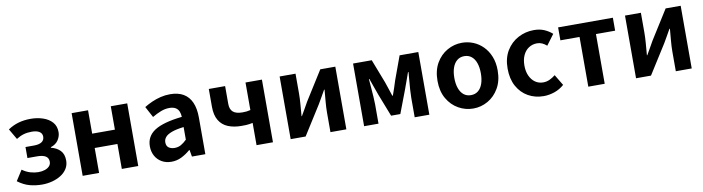

<svg xmlns="http://www.w3.org/2000/svg" viewBox="-28 -1125 6188 1689"><g transform="rotate(-10 3066.5 -280.5)"><path d="M250 13.8Q192.7 13.8 139.9 -0.3Q87.1 -14.3 34 -53.9L93.2 -146.7Q128.3 -121.1 165.7 -110.3Q203.1 -99.6 235.8 -99.6Q268.6 -99.6 294.4 -108.3Q320.1 -117.1 335 -133.3Q349.9 -149.5 349.9 -172.6Q349.9 -206.7 324 -222.5Q298.2 -238.4 248 -238.4H161.9V-336.9H237.6Q284.2 -336.9 307.8 -353.3Q331.3 -369.6 331.3 -399.9Q331.3 -429.5 306.9 -444.8Q282.4 -460.2 238.9 -460.2Q198.7 -460.2 166 -450.7Q133.4 -441.1 100.4 -420L45.3 -514.7Q89.2 -544.6 139.8 -559.1Q190.4 -573.5 248.2 -573.5Q306.9 -573.5 357.9 -556.6Q408.9 -539.6 440.1 -505Q471.3 -470.3 471.3 -415.9Q471.3 -379.9 449.5 -345.8Q427.7 -311.7 381.3 -296.8V-291.8Q432.5 -279.3 463.2 -247.4Q493.9 -215.6 493.9 -158.2Q493.9 -117.1 473.5 -84.9Q453 -52.6 418.3 -30.9Q383.6 -9.2 340.1 2.3Q296.5 13.8 250 13.8Z M613.3 0V-559.8H760V-350.9H963V-559.8H1109.8V0H963V-222.8H760V0Z M1405.4 13.8Q1355.9 13.8 1318.6 -7.9Q1281.4 -29.5 1260.8 -67.2Q1240.2 -105 1240.2 -152.6Q1240.2 -242.2 1316.9 -291.6Q1393.7 -341 1562.3 -359.4Q1561.2 -386.8 1552.1 -408.6Q1543 -430.4 1522.4 -442.9Q1501.8 -455.5 1467.1 -455.5Q1428.3 -455.5 1390.3 -440.5Q1352.3 -425.6 1313 -402.4L1260.7 -500.1Q1294.1 -520.7 1331.2 -537.1Q1368.3 -553.4 1409.3 -563.5Q1450.3 -573.5 1494.1 -573.5Q1565.4 -573.5 1613 -545.7Q1660.6 -517.8 1684.9 -463Q1709.1 -408.3 1709.1 -327V0H1589.4L1578.9 -59.9H1574.4Q1538.3 -28.4 1496 -7.3Q1453.8 13.8 1405.4 13.8ZM1453.7 -101.1Q1485.1 -101.1 1510.6 -115.4Q1536.1 -129.7 1562.3 -155.8V-268.4Q1494.4 -260.3 1454.2 -245.2Q1414 -230.1 1397.1 -209.7Q1380.1 -189.3 1380.1 -163.8Q1380.1 -130.8 1400.7 -116Q1421.3 -101.1 1453.7 -101.1Z M2166.5 0V-198.9Q2150.8 -195.7 2136.7 -193.5Q2122.7 -191.2 2106.2 -190.5Q2089.7 -189.8 2065.2 -189.8Q1997.8 -189.8 1946.5 -210.8Q1895.1 -231.8 1866.9 -278.6Q1838.6 -325.3 1838.6 -400.5V-559.8H1984.4V-400.5Q1984.4 -352.4 2010.9 -329Q2037.4 -305.5 2096.2 -305.5Q2116.6 -305.5 2132.8 -307.3Q2149 -309.1 2166.5 -313.8V-559.8H2313.1V0Z M2471.3 0V-559.8H2613.3V-383.2Q2613.3 -340.9 2609.1 -287.8Q2604.9 -234.6 2600.5 -182.4H2604Q2618.6 -208.2 2638.2 -241.8Q2657.7 -275.5 2671.4 -300.5L2834.4 -559.8H2968.7V0H2826.6V-176.4Q2826.6 -218.8 2831.3 -272Q2836 -325.2 2840.4 -377.4H2836.2Q2821.7 -352.4 2802.4 -317.9Q2783.2 -283.5 2768.5 -259.3L2604.8 0Z M3127.3 0V-559.8H3294.1L3375.6 -348.7Q3387.2 -314.7 3397.7 -283.4Q3408.2 -252.1 3418.1 -221H3423.1Q3434.2 -252.1 3444.9 -283.4Q3455.6 -314.7 3465.8 -348.7L3543 -559.8H3710V0H3579.1V-172.9Q3579.1 -201.5 3581.9 -243.4Q3584.8 -285.4 3588.5 -328.1Q3592.2 -370.9 3594.8 -401.4H3590Q3578 -365.6 3563 -325.5Q3548 -285.5 3536 -250.9L3459.6 -49.9H3377.1L3298.7 -250.9Q3286.7 -285.5 3271.7 -325.9Q3256.7 -366.4 3244.9 -401.4H3240.7Q3243.3 -370.9 3246.6 -328.1Q3250 -285.4 3252.9 -243.4Q3255.9 -201.5 3255.9 -172.9V0Z M4101.3 13.8Q4031.3 13.8 3969.6 -21.1Q3907.9 -55.9 3870 -121.7Q3832.2 -187.5 3832.2 -279.9Q3832.2 -372.8 3870 -438.4Q3907.9 -503.9 3969.6 -538.7Q4031.3 -573.5 4101.3 -573.5Q4153.7 -573.5 4202.1 -553.9Q4250.4 -534.2 4288 -496.4Q4325.6 -458.5 4347.6 -404.2Q4369.6 -349.8 4369.6 -279.9Q4369.6 -187.5 4331.6 -121.7Q4293.7 -55.9 4232.5 -21.1Q4171.3 13.8 4101.3 13.8ZM4101.3 -105.8Q4139.3 -105.8 4165.9 -127.3Q4192.5 -148.9 4206 -188.2Q4219.5 -227.4 4219.5 -279.9Q4219.5 -332.7 4206 -371.7Q4192.5 -410.7 4165.9 -432.3Q4139.3 -454 4101.3 -454Q4063.2 -454 4036.7 -432.3Q4010.1 -410.7 3996.3 -371.7Q3982.5 -332.7 3982.5 -279.9Q3982.5 -227.4 3996.3 -188.2Q4010.1 -148.9 4036.7 -127.3Q4063.2 -105.8 4101.3 -105.8Z M4730.8 13.8Q4653.7 13.8 4592 -21.1Q4530.3 -55.9 4494.2 -121.7Q4458.2 -187.5 4458.2 -279.9Q4458.2 -372.8 4497.8 -438.4Q4537.4 -503.9 4602.8 -538.7Q4668.1 -573.5 4743.5 -573.5Q4796 -573.5 4836.1 -556.2Q4876.2 -538.8 4906.9 -511.4L4837.1 -417.6Q4816.6 -435.6 4795.9 -444.8Q4775.2 -454 4752.1 -454Q4709.4 -454 4676.9 -432.3Q4644.3 -410.7 4626.4 -371.7Q4608.5 -332.7 4608.5 -279.9Q4608.5 -227.4 4626.5 -188.2Q4644.5 -148.9 4675.7 -127.3Q4706.9 -105.8 4746.7 -105.8Q4777.4 -105.8 4805 -118.8Q4832.7 -131.9 4856 -150.9L4914.4 -53.9Q4874.4 -18.6 4825.8 -2.4Q4777.2 13.8 4730.8 13.8Z M5129.9 0V-444.1H4958.8V-559.8H5447.9V-444.1H5276.5V0Z M5556.3 0V-559.8H5698.3V-383.2Q5698.3 -340.9 5694.1 -287.8Q5689.9 -234.6 5685.5 -182.4H5689Q5703.6 -208.2 5723.2 -241.8Q5742.7 -275.5 5756.4 -300.5L5919.4 -559.8H6053.7V0H5911.6V-176.4Q5911.6 -218.8 5916.3 -272Q5921 -325.2 5925.4 -377.4H5921.2Q5906.7 -352.4 5887.4 -317.9Q5868.2 -283.5 5853.5 -259.3L5689.8 0Z"/></g></svg>

Font: Noto Sans JP
Style: Regular
Weight: 100
Designer: Ryoko NISHIZUKA 西塚涼子 (kana, bopomofo & ideographs); Paul D. Hunt (Latin, Greek & Cyrillic); Sandoll Communications 산돌커뮤니
Foundry: Adobe
Version: Version 2.004;hotconv 1.0.118;makeotfexe 2.5.65603